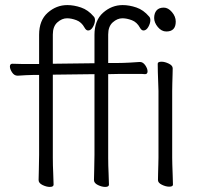

<svg xmlns="http://www.w3.org/2000/svg" viewBox="-20 -726 802 756"><path d="M352 -434 188 -432V-105Q188 -74 189.5 -45Q191 -16 191 1Q191 10 176 10Q163 10 147.5 2.5Q132 -5 132 -17Q132 -29 133 -59.5Q134 -90 134 -116V-431H114Q101 -431 83 -430Q65 -429 50 -428H49Q36 -428 27.5 -441Q19 -454 19 -464Q19 -475 29 -475Q48 -474 68 -474Q88 -474 103 -474H134V-589Q134 -646 168 -676Q202 -706 245 -706Q271 -706 299 -696.5Q327 -687 349 -661Q354 -656 354 -647Q354 -634 346 -620Q338 -606 327 -606Q319 -606 313 -617Q301 -639 281 -646.5Q261 -654 244 -654Q224 -654 206 -638Q188 -622 188 -590V-475L352 -477V-589Q352 -646 386 -676Q420 -706 463 -706Q489 -706 517 -696.5Q545 -687 567 -661Q572 -656 572 -647Q572 -634 564 -620Q556 -606 545 -606Q537 -606 531 -617Q519 -639 499 -646.5Q479 -654 462 -654Q442 -654 424 -638Q406 -622 406 -590V-478H444Q464 -478 491.5 -479.5Q519 -481 530 -482H531Q543 -482 552 -469Q561 -456 561 -445Q561 -434 551 -434Q543 -435 524.5 -435Q506 -435 487 -435Q468 -435 455 -435L406 -434V-105Q406 -74 407.5 -45Q409 -16 409 1Q409 10 394 10Q381 10 365.5 2.5Q350 -5 350 -17Q350 -29 351 -59.5Q352 -90 352 -116ZM635 -602Q616 -602 601.5 -619.5Q587 -637 587 -655Q587 -674 596.5 -685Q606 -696 625 -696Q642 -696 657 -678.5Q672 -661 672 -641Q672 -602 635 -602ZM604 -368Q604 -378 603 -399Q602 -420 601.5 -442Q601 -464 601 -475Q601 -483 616 -483Q629 -483 644.5 -475.5Q660 -468 660 -457Q660 -449 659.5 -432.5Q659 -416 658.5 -398Q658 -380 658 -368V-105Q658 -99 658.5 -78Q659 -57 660 -34Q661 -11 661 1Q661 9 646 9Q633 9 617.5 1.5Q602 -6 602 -17Q602 -25 602.5 -43.5Q603 -62 603.5 -80Q604 -98 604 -105Z"/></svg>

Font: Moon Stars Kai HW Light
Style: Regular
Weight: 300
Designer: GuiWonder
Version: Version 1.101